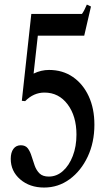

<svg xmlns="http://www.w3.org/2000/svg" viewBox="-20 -810 474 840"><path d="M173 10.5Q110 10.5 68.5 -25.2Q27 -61 27 -115Q27 -143 38.8 -158.8Q50.5 -174.5 71 -174.5Q91.5 -174.5 101.8 -160.8Q112 -147 118.2 -126.5Q124.5 -106 131.8 -85.5Q139 -65 153 -51.2Q167 -37.5 193.5 -37.5Q228 -37.5 255.2 -61.8Q282.5 -86 298.5 -127.8Q314.5 -169.5 314.5 -221Q314.5 -302 275.8 -353.5Q237 -405 174.5 -405Q127 -405 90 -367.5L75.5 -369L117 -749H338.5Q348.5 -762.5 360 -790L378 -781.5L348.5 -654H145.5L127 -488Q159.5 -504 194.5 -504Q254 -504 298.5 -473.5Q343 -443 368 -389.2Q393 -335.5 393 -264.5Q393 -187 363.8 -124.8Q334.5 -62.5 284.8 -26Q235 10.5 173 10.5Z"/></svg>

Font: Libre Caslon Condensed
Style: Regular
Weight: 400
Designer: Pablo Impallari, Rodrigo Fuenzalida, Katja Schimmel, Ertekin Erdin
Foundry: Pablo Impallari, Rodrigo Fuenzalida
Version: Version 2.000; ttfautohint (v1.8.4.7-5d5b);gftools[0.9.33]